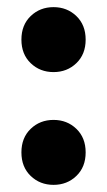

<svg xmlns="http://www.w3.org/2000/svg" viewBox="-20 -506 300 538"><path d="M40 -395Q40 -436 66 -461Q92 -486 130 -486Q168 -486 194 -461Q220 -436 220 -395Q220 -354 194 -329Q168 -304 130 -304Q92 -304 66 -329Q40 -354 40 -395ZM40 -79Q40 -120 66 -145Q92 -170 130 -170Q168 -170 194 -145Q220 -120 220 -79Q220 -38 194 -13Q168 12 130 12Q92 12 66 -13Q40 -38 40 -79Z"/></svg>

Font: AmikoBold
Style: Bold
Weight: 700
Designer: Pablo Impallari, Rodrigo Fuenzalida, Andres Torresi
Foundry: Impallari Type
Version: Version 1.000; ttfautohint (v1.3)